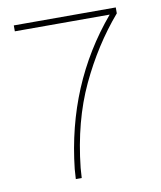

<svg xmlns="http://www.w3.org/2000/svg" viewBox="-81 -776 708 842"><g transform="rotate(-10 273.5 -355.5)"><path d="M37.6 -684.6V-710.9H491.7V-684.6Q386.7 -562.5 313.2 -406Q239.7 -249.5 217.8 -44.4L214.8 0H188.5L191.4 -44.4Q231.9 -415 460 -684.6Z"/></g></svg>

Font: Roboto-Thin
Style: Regular
Weight: 250
Designer: Google
Version: Version 1.100141; 2013; ttfautohint (v0.94.14-c901) -l 8 -r 